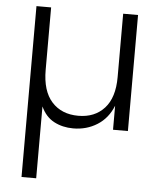

<svg xmlns="http://www.w3.org/2000/svg" viewBox="-55 -594 749 900"><g transform="rotate(5 319.0 -144.0)"><path d="M558 -546V0H488V-113Q464 -53 414 -21.5Q364 10 301 10Q251 10 211 -11Q171 -32 149 -80V258H80V-546H149V-252Q149 -153 195 -102Q241 -51 320 -51Q397 -51 442.5 -101Q488 -151 488 -248V-546Z"/></g></svg>

Font: A Bank Premium Light
Style: Regular
Weight: 300
Designer: Ninad Kale (Devanagari), Jonny Pinhorn (Latin), Htun Naung (Myanmar)
Foundry: Indian Type Foundry
Version: 4.004